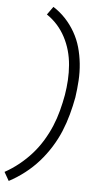

<svg xmlns="http://www.w3.org/2000/svg" viewBox="-68 -883 633 1085"><g transform="rotate(5 248.0 -340.0)"><path d="M24 161 -4 112Q38 89 76.5 58Q115 27 147 -9Q179 -45 204.5 -87Q230 -129 248 -172Q266 -215 278 -260.5Q290 -306 298 -351Q305 -393 307.5 -436Q310 -479 306.5 -521.5Q303 -564 292 -603Q281 -642 262 -678Q243 -714 216.5 -743.5Q190 -773 157 -795L190 -841Q228 -817 259 -784Q290 -751 313 -711Q336 -671 348.5 -627Q361 -583 366 -535Q371 -487 368 -438.5Q365 -390 358 -342Q349 -293 335.5 -243.5Q322 -194 302.5 -147Q283 -100 254.5 -54.5Q226 -9 191 30.5Q156 70 113.5 103Q71 136 24 161Z"/></g></svg>

Font: Iosevka Slab Light Oblique
Style: Regular
Weight: 300
Italic angle: -9°
Monospace: yes
Designer: Belleve Invis
Foundry: Belleve Invis
Version: Version 11.1.1; ttfautohint (v1.8.3)